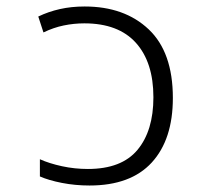

<svg xmlns="http://www.w3.org/2000/svg" viewBox="-20 -562 640 592"><path d="M256 10Q212 10 171 2Q130 -6 103 -18V-71Q132 -58 171 -49.5Q210 -41 251 -41Q355 -41 404 -100Q453 -159 453 -262Q453 -370 399 -430Q345 -490 240 -490Q208 -490 176.5 -483.5Q145 -477 114 -462L98 -511Q129 -526 164.5 -534Q200 -542 241 -542Q364 -542 438.5 -471.5Q513 -401 513 -260Q513 -132 448 -61Q383 10 256 10Z"/></svg>

Font: Noto Sans Mono Light
Style: Regular
Weight: 300
Designer: Monotype Design Team
Foundry: Monotype Imaging Inc.
Version: Version 2.014; ttfautohint (v1.8.4.7-5d5b)